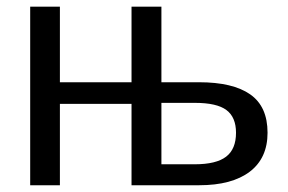

<svg xmlns="http://www.w3.org/2000/svg" viewBox="-20 -548 852 568"><path d="M457.5 -528.3V-304.7H568.8Q668.9 -304.7 720.2 -268.8Q771.5 -232.9 771.5 -155.3Q771.5 -80.1 718.8 -40Q666 0 569.3 0H369.1V-240.7H157.2V0H69.3V-528.3H157.2V-304.7H369.1V-528.3ZM457.5 -62H556.2Q619.6 -62 648.9 -84.5Q678.2 -106.9 678.2 -155.3Q678.2 -201.2 649.9 -222.4Q621.6 -243.7 556.6 -243.7H457.5Z"/></svg>

Font: Liberation Sans
Style: Regular
Weight: 400
Designer: Steve Matteson
Foundry: Ascender Corporation
Version: Version 2.00.1